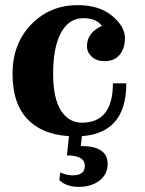

<svg xmlns="http://www.w3.org/2000/svg" viewBox="-20 -520 564 748"><path d="M274.9 11.2Q156.2 11.2 92.5 -50.3Q28.8 -111.8 28.8 -231.9Q28.8 -349.6 101.6 -424.8Q174.3 -500 283.2 -500Q366.2 -500 416.5 -458.5Q466.8 -417 466.8 -371.1Q466.8 -332.5 446.5 -307.1Q426.3 -281.7 386.2 -281.7Q356.9 -281.7 337.9 -298.8Q318.8 -315.9 318.8 -339.8Q318.8 -393.1 377 -418.9Q356 -449.2 304.2 -449.2Q249 -449.2 218 -393.1Q187 -336.9 187 -231.9Q187 -137.7 217.3 -89.8Q247.6 -42 298.8 -42Q419.9 -42 419.9 -195.3H472.2Q472.2 11.2 274.9 11.2ZM287.6 208Q237.8 208 211.4 181.6L214.4 151.9Q240.7 163.1 262.7 163.1Q310.5 163.1 310.5 126.5Q310.5 85.4 240.7 85.4L250 0H300.3L294.9 48.8Q399.4 48.8 399.4 118.2Q399.4 161.1 364.3 186Q333 208 287.6 208Z"/></svg>

Font: Munson
Style: Bold
Weight: 700
Designer: Paul James MIller
Foundry: High-Logic / Made with FontCreator
Version: Version 2.10;May 5, 2019;FontCreator 11.5.0.2430 64-bit